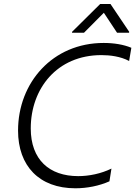

<svg xmlns="http://www.w3.org/2000/svg" viewBox="-20 -958 695 987"><path d="M411.9 -789.8 513.8 -892.4 581.7 -789.8H643.5L644.2 -794.4L547.9 -937.5H495L350.5 -794.4L350.1 -789.8ZM367.5 9.9C427.9 9.9 489.7 -2.5 542.6 -25.9L552.9 -91.3C499.6 -65.3 437.9 -52.6 382.1 -52.6C233.7 -52.6 138.1 -137.1 138.1 -297.9C138.1 -502.5 273.1 -674.7 501.1 -674.7C545.8 -674.7 599.8 -668 643.8 -644.5L655.2 -712.4C615.4 -729 566.1 -737.2 512.8 -737.2C250.7 -737.2 72.8 -533.4 72.8 -286.6C72.8 -105.5 181.1 9.9 367.5 9.9Z"/></svg>

Font: TID UI Light
Style: Italic
Weight: 300
Italic angle: -9.39999°
Designer: The TID Project Authors
Foundry: Bakken & Bæck
Version: Version 1.001;hotconv 1.0.109;makeotfexe 2.5.65596